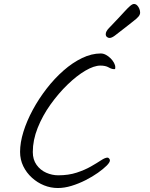

<svg xmlns="http://www.w3.org/2000/svg" viewBox="-20 -971 755 966"><path d="M560 -633Q560 -626 559 -624.5Q558 -623 555 -623Q542 -623 526.5 -632Q511 -641 485 -641Q453 -641 409.5 -615.5Q366 -590 320 -545.5Q274 -501 234 -445Q194 -389 169.5 -327.5Q145 -266 145 -206Q145 -168 164 -141.5Q183 -115 212.5 -102Q242 -89 273 -89Q325 -89 366 -102.5Q407 -116 437.5 -133.5Q468 -151 488.5 -164.5Q509 -178 521 -178Q525 -178 529 -173.5Q533 -169 533 -164Q533 -154 516.5 -137.5Q500 -121 472.5 -101.5Q445 -82 410.5 -64.5Q376 -47 340 -36Q304 -25 271 -25Q235 -25 201.5 -38.5Q168 -52 140.5 -77Q113 -102 97 -135Q81 -168 81 -207Q81 -254 98 -308.5Q115 -363 145 -418.5Q175 -474 214.5 -525Q254 -576 299.5 -616Q345 -656 393 -679Q441 -702 487 -702Q500 -702 513 -695Q526 -688 536.5 -677.5Q547 -667 553.5 -655Q560 -643 560 -633ZM577 -881Q593 -898 607.5 -914Q622 -930 634 -940.5Q646 -951 654 -951Q663 -951 670 -944Q677 -937 681 -927Q685 -917 685 -908Q685 -898 677.5 -888.5Q670 -879 653.5 -866.5Q637 -854 611 -833Q574 -804 558 -792Q542 -780 531 -780Q524 -780 518 -785Q512 -790 512 -799Q512 -813 528 -829.5Q544 -846 577 -881Z"/></svg>

Font: Kalam Variable Light
Style: Regular
Weight: 300
Designer: Lipi Raval, Jonny Pinhorn
Foundry: Indian Type Foundry
Version: Version 3.000